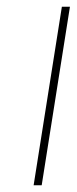

<svg xmlns="http://www.w3.org/2000/svg" viewBox="-20 -551 228 571"><path d="M164 -531H188L104 0H80Z"/></svg>

Font: Exo Thin
Style: Italic
Weight: 250
Italic angle: -9°
Designer: Natanael Gama
Foundry: Natanael Gama
Version: Version 1.500; ttfautohint (v1.6)